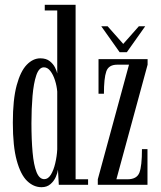

<svg xmlns="http://www.w3.org/2000/svg" viewBox="-20 -770 672 800"><path d="M153 10Q120 10 93 -16Q66 -42 49.8 -101Q33.5 -160 33.5 -259Q33.5 -355.5 49.5 -414.5Q65.5 -473.5 91.5 -500.2Q117.5 -527 148 -527Q172.5 -527 187.2 -515.2Q202 -503.5 209.2 -488.8Q216.5 -474 218.5 -464V-726.5H166.5V-750H295V-23H347V0H225L221.5 -63Q220 -50 212.5 -32.8Q205 -15.5 190.2 -2.8Q175.5 10 153 10ZM164.5 -23.5Q180.5 -23.5 192 -42.2Q203.5 -61 210.2 -89.8Q217 -118.5 218.5 -147.5V-388.5Q216.5 -412.5 209 -435.8Q201.5 -459 189.8 -474.2Q178 -489.5 163 -489.5Q142.5 -489.5 131.2 -456.2Q120 -423 115.5 -369.8Q111 -316.5 111 -257Q111 -188 115.8 -135.2Q120.5 -82.5 132.2 -53Q144 -23.5 164.5 -23.5ZM387.5 0V-23L517.5 -500.5H468.5Q432.5 -500.5 422.8 -472.2Q413 -444 413 -379.5H390.5V-523.5H595V-500.5L465 -23H511Q550 -23 560.8 -50.5Q571.5 -78 571.5 -148.5H594.5V0ZM478.5 -552.5 402 -660.5H428.5L493.5 -587L558.5 -660.5H585L508.5 -552.5Z"/></svg>

Font: Imbue 50pt
Style: Regular
Weight: 400
Designer: Tyler Finck
Foundry: Etcetera Type Company
Version: Version 1.102; ttfautohint (v1.8.3)